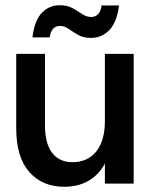

<svg xmlns="http://www.w3.org/2000/svg" viewBox="-20 -702 578 734"><path d="M225 12Q142 12 92 -44.5Q42 -101 42 -212V-496H152V-223Q152 -153 179.5 -117.5Q207 -82 257 -82Q315 -82 348 -123Q381 -164 381 -240V-496H491V0H381V-77Q359 -35 319.5 -11.5Q280 12 225 12ZM327 -557Q299 -557 279 -568.5Q259 -580 242.5 -591.5Q226 -603 210 -603Q176 -603 170 -559H104Q112 -624 140 -653Q168 -682 208 -682Q238 -682 258 -670.5Q278 -659 294.5 -648Q311 -637 329 -637Q344 -637 355 -648Q366 -659 368 -681H435Q427 -617 398 -587Q369 -557 327 -557Z"/></svg>

Font: HostGroteskMedium
Style: Regular
Weight: 500
Designer: Doukan Karapınar based on Poppins by Indian Type Foundry, Jonny Pinhorn
Foundry: Element Type
Version: Version 1.001; ttfautohint (v1.8.4.7-5d5b)